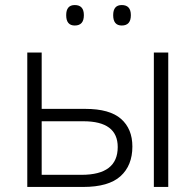

<svg xmlns="http://www.w3.org/2000/svg" viewBox="-20 -740 774 760"><path d="M88 0V-532H145V-309H318Q414 -309 459 -269.5Q504 -230 504 -160Q504 -85 457 -42.5Q410 0 309 0ZM589 0V-532H646V0ZM145 -48H303Q446 -48 446 -158Q446 -260 310 -260H145ZM242 -680Q242 -720 276 -720Q312 -720 312 -680Q312 -639 276 -639Q242 -639 242 -680ZM428 -680Q428 -720 462 -720Q498 -720 498 -680Q498 -639 462 -639Q428 -639 428 -680Z"/></svg>

Font: BC Sans Light
Style: Regular
Weight: 300
Designer: Monotype Design Team
Foundry: Monotype Imaging Inc.
Version: Version 2.000;GOOG;noto-source:20170915:90ef993387c0